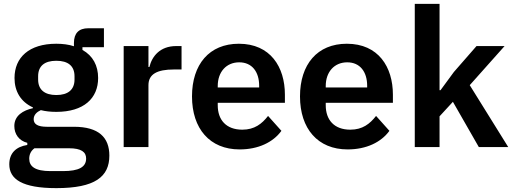

<svg xmlns="http://www.w3.org/2000/svg" viewBox="-20 -760 2651 992"><path d="M545 44C545 -50 490 -105 362 -105H222C176 -105 154 -118 154 -144C154 -167 171 -182 191 -191C214 -185 241 -182 271 -182C413 -182 487 -252 487 -357C487 -421 460 -472 406 -502V-516H517V-614H436C388 -614 362 -589 362 -538V-521C336 -530 303 -534 271 -534C130 -534 55 -463 55 -357C55 -288 87 -234 150 -205V-201C100 -190 54 -163 54 -109C54 -67 78 -33 121 -22V-11C63 -2 28 31 28 89C28 166 95 212 271 212C471 212 545 153 545 44ZM425 59C425 103 388 124 305 124H241C161 124 131 100 131 60C131 39 139 20 158 6H336C401 6 425 26 425 59ZM271 -269C210 -269 177 -297 177 -349V-366C177 -419 210 -446 271 -446C332 -446 365 -419 365 -366V-349C365 -297 332 -269 271 -269Z M747 0V-320C747 -377 792 -401 878 -401H918V-522H890C807 -522 765 -469 752 -414H747V-522H619V0Z M1218 12C1315 12 1391 -25 1434 -84L1365 -161C1333 -120 1295 -90 1232 -90C1148 -90 1105 -141 1105 -216V-229H1452V-271C1452 -414 1377 -534 1214 -534C1061 -534 972 -427 972 -262C972 -95 1064 12 1218 12ZM1216 -438C1282 -438 1319 -389 1319 -317V-308H1105V-316C1105 -388 1149 -438 1216 -438Z M1776 12C1873 12 1949 -25 1992 -84L1923 -161C1891 -120 1853 -90 1790 -90C1706 -90 1663 -141 1663 -216V-229H2010V-271C2010 -414 1935 -534 1772 -534C1619 -534 1530 -427 1530 -262C1530 -95 1622 12 1776 12ZM1774 -438C1840 -438 1877 -389 1877 -317V-308H1663V-316C1663 -388 1707 -438 1774 -438Z M2123 0H2251V-159L2320 -234L2454 0H2606L2407 -320L2587 -522H2442L2325 -388L2256 -294H2251V-740H2123Z"/></svg>

Font: IBM Plex Thai Looped SemiBold
Style: Regular
Weight: 600
Designer: Mike Abbink, Paul van der Laan, Pieter van Rosmalen, Ben Mitchell, Mark Frömberg
Foundry: Bold Monday
Version: Version 1.0